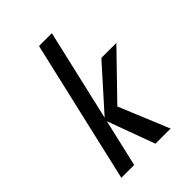

<svg xmlns="http://www.w3.org/2000/svg" viewBox="-218 -851 951 951"><g transform="rotate(-45 257.5 -375.0)"><path d="M60 0H150L207.5 -249L299 0H405L295.9 -264L515.1 -490H410.1L212.1 -269L323.2 -750H233.2Z"/></g></svg>

Font: Cabin Condensed
Style: Regular
Weight: 400
Italic angle: -13°
Designer: Pablo Impallari
Foundry: Pablo Impallari. www.impallari.com Igino Marini. www.ikern.com
Version: Version 1.006